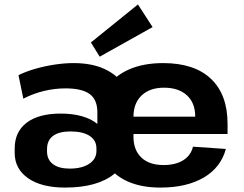

<svg xmlns="http://www.w3.org/2000/svg" viewBox="-20 -834 1096 864"><path d="M272.5 10.1Q167 10.1 106.6 -31.9Q46.1 -74 46.1 -146.1V-165.7Q46.1 -241.3 100.3 -282.1Q154.5 -322.9 253.3 -322.9Q306.1 -322.9 348.3 -311.1Q390.5 -299.2 418.1 -276.4V-328.8Q418.1 -385.6 383.3 -411Q348.6 -436.3 274.7 -436.3Q226.2 -436.3 177.6 -424.6Q129.1 -412.9 85 -390L63.2 -495.7Q94.9 -511.6 137.1 -523.9Q179.3 -536.1 224.5 -543.1Q269.7 -550.1 311.4 -550.1Q392.9 -550.1 450.8 -523.4Q508.8 -496.7 539.3 -446.4Q569.8 -396.1 569.8 -324.2V-234.7Q569.8 -113.4 494.4 -51.7Q418.9 10.1 272.5 10.1ZM293.6 -75.3Q348.6 -75.3 381.3 -96.9Q414 -118.4 414 -155V-165.8Q414 -202.4 383.5 -222.4Q353 -242.5 297.1 -242.5Q245.7 -242.5 218.6 -222.4Q191.6 -202.4 191.6 -162.9V-153Q191.6 -115.4 218.4 -95.4Q245.1 -75.3 293.6 -75.3ZM701.6 10.1Q613.7 10.1 551.2 -19Q488.6 -48.1 455.2 -103.3Q421.7 -158.4 421.7 -236.6V-303.4Q421.7 -380.6 457.2 -435.7Q492.6 -490.9 558.2 -520.5Q623.8 -550.1 714.3 -550.1Q854.6 -550.1 929.3 -479.3Q1004 -408.5 1004 -276.9V-231H551.1V-308.9H879.7L858.4 -279.1V-310.5Q858.4 -371 820.9 -405.2Q783.5 -439.4 718.4 -439.4Q654 -439.4 617.3 -404.5Q580.6 -369.5 580.6 -308V-219.3Q580.6 -158.8 616.1 -125.1Q651.6 -91.3 715.5 -91.3Q770.5 -91.3 804.9 -113.1Q839.3 -134.9 848.3 -173.9L996.4 -163.7Q973.7 -80 896.8 -35Q819.8 10.1 701.6 10.1ZM666.7 -712.1 428.6 -578.9 389.1 -642.9 600.7 -814Z"/></svg>

Font: Pathway Extreme 8pt Thin 12pt
Style: Regular
Weight: 100
Version: Version 1.001;gftools[0.9.26]